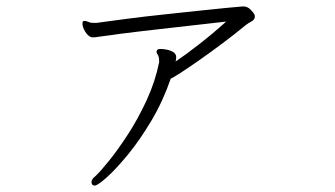

<svg xmlns="http://www.w3.org/2000/svg" viewBox="-20 -523 1040 596"><path d="M736 -503Q748 -503 758 -493Q768 -483 770 -477Q771 -475 771 -471Q771 -462 760 -456Q756 -454 752 -451.5Q748 -449 744 -446Q710 -418 672 -389.5Q634 -361 599 -336.5Q564 -312 540 -296.5Q516 -281 510 -279Q486 -209 450 -148.5Q414 -88 377 -43Q340 2 311.5 27.5Q283 53 274 53Q264 53 264 42Q264 33 277 23Q291 10 318.5 -24Q346 -58 377.5 -106.5Q409 -155 435.5 -212.5Q462 -270 474 -330V-334Q474 -344 472 -348Q471 -352 468.5 -355Q466 -358 466 -362Q466 -365 467 -366Q468 -371 479 -371Q486 -371 497 -369Q508 -367 517.5 -361.5Q527 -356 527 -345Q527 -342 526.5 -339Q526 -336 525 -332Q555 -352 598 -385.5Q641 -419 682 -456Q631 -450 562.5 -442.5Q494 -435 422 -426.5Q350 -418 287 -409Q282 -408 277.5 -407.5Q273 -407 270 -407Q264 -407 262 -408Q252 -412 244 -425.5Q236 -439 236 -449Q236 -456 238 -457Q240 -458 243 -458Q247 -458 251.5 -456Q256 -454 260 -453Q265 -452 271 -452Q277 -452 280 -452Q323 -458 377 -465Q431 -472 488 -478Q545 -484 595.5 -489.5Q646 -495 683 -498.5Q720 -502 733 -503Z"/></svg>

Font: Moon Stars Kai T HW Light
Style: Regular
Weight: 300
Designer: GuiWonder
Version: Version 1.101